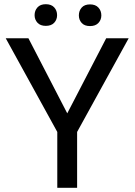

<svg xmlns="http://www.w3.org/2000/svg" viewBox="-20 -893 641 913"><path d="M115.2 -710.9 299.8 -354 484.9 -710.9H591.8L346.7 -265.6V0H252.4V-265.6L7.3 -710.9ZM144.5 -820.8Q144.5 -842.8 158.2 -857.9Q171.9 -873 197.8 -873Q224.1 -873 237.8 -857.9Q251.5 -842.8 251.5 -820.8Q251.5 -799.8 237.8 -784.9Q224.1 -770 197.8 -770Q171.9 -770 158.2 -784.9Q144.5 -799.8 144.5 -820.8ZM355 -819.8Q355 -841.8 368.4 -856.9Q381.8 -872.1 408.2 -872.1Q434.1 -872.1 448 -856.9Q461.9 -841.8 461.9 -819.8Q461.9 -798.8 448 -783.9Q434.1 -769 408.2 -769Q381.8 -769 368.4 -783.9Q355 -798.8 355 -819.8Z"/></svg>

Font: Vazirmatn RD UI FD
Style: Regular
Weight: 400
Designer: Saber Rastikerdar
Foundry: Saber Rastikerdar
Version: Version 33.003